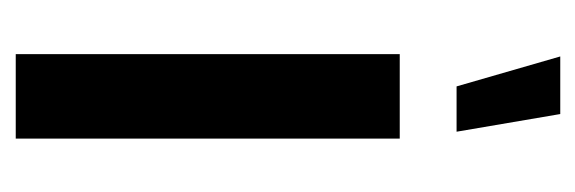

<svg xmlns="http://www.w3.org/2000/svg" viewBox="-270 -480 749 250"><g transform="rotate(90 105.0 -354.5)"><path d="M160 0H50V-500H160ZM151 -574H92L53 -709H128Z"/></g></svg>

Font: Kulim Park
Style: Bold
Weight: 700
Designer: Noponies / Dale Sattler
Foundry: Noponies
Version: Version 1.000; ttfautohint (v1.8.3)